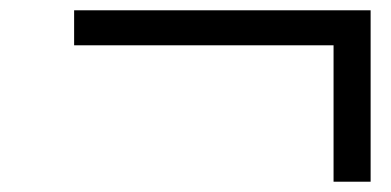

<svg xmlns="http://www.w3.org/2000/svg" viewBox="-20 -436 760 373"><path d="M700 -83H628V-348H124V-416H700Z"/></svg>

Font: myMathFont
Style: Regular
Weight: 400
Designer: Ross Mills, John Hudson & Paul Hanslow, Tiro Typeworks Ltd; with prior portions MicroPress Inc., and Coen Hoffman. Math 
Foundry: Tiro Typeworks Ltd
Version: Version 2.13 b171